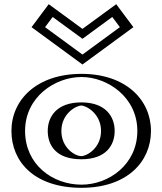

<svg xmlns="http://www.w3.org/2000/svg" viewBox="-20 -880 774 915"><path d="M247.5 -256C247.5 -327 300.5 -377 367.5 -377C433.5 -377 486.5 -327 486.5 -256C486.5 -186 436.5 -136 367.5 -136C295.5 -136 247.5 -186 247.5 -256ZM59.5 -256C59.5 -416 195.5 -528 368.5 -528C538.5 -528 674.5 -416 674.5 -256C674.5 -98 545.5 15 368.5 15C183.5 15 59.5 -98 59.5 -256ZM594 -749 526 -840 373 -728 220 -840 152 -749 373 -587ZM232.5 -256C232.5 -178.3 287.5 -121 367.5 -121C444.5 -121 501.5 -178.1 501.5 -256C501.5 -335.1 441.5 -392 367.5 -392C292.6 -392 232.5 -335.2 232.5 -256ZM74.5 -256C74.5 -406.1 201.7 -513 368.5 -513C532.2 -513 659.5 -406.2 659.5 -256C659.5 -107.5 539.1 0 368.5 0C189.9 0 74.5 -107.4 74.5 -256ZM572.9 -752.1 373 -605.6 173.1 -752.1 223.1 -819.1 373 -709.4 522.9 -819.1ZM232.5 -256C232.5 -335.2 292.6 -392 367.5 -392C441.5 -392 501.5 -335.1 501.5 -256C501.5 -178.1 444.5 -121 367.5 -121C287.5 -121 232.5 -178.3 232.5 -256ZM74.5 -256C74.5 -107.4 189.9 0 368.5 0C539.1 0 659.5 -107.5 659.5 -256C659.5 -406.2 532.2 -513 368.5 -513C201.7 -513 74.5 -406.1 74.5 -256ZM572.9 -752.1 522.9 -819.1 373 -709.4 223.1 -819.1 173.1 -752.1 373 -605.6ZM247.5 -256C247.5 -186.1 295.6 -136 367.5 -136C436.4 -136 486.5 -186.1 486.5 -256C486.5 -327 433.5 -377 367.5 -377C300.5 -377 247.5 -327 247.5 -256ZM59.5 -256C59.5 -98 183.5 15 368.5 15C545.5 15 674.5 -98 674.5 -256C674.5 -416 538.5 -528 368.5 -528C195.5 -528 59.5 -416 59.5 -256ZM594 -749 373 -587 152 -749 220 -840 373 -728 526 -840ZM207.5 -256C207.5 -189.6 245.4 -121 367.5 -121C486.9 -121 526.5 -189.6 526.5 -256C526.5 -323.6 484.2 -392 367.5 -392C250 -392 207.5 -323.6 207.5 -256ZM99.5 -256C99.5 -418 242.5 -513 368.5 -513C491.2 -513 634.5 -418 634.5 -256C634.5 -95.8 498.2 0 368.5 0C230.5 0 99.5 -95.7 99.5 -256ZM551.3 -750.6 373 -619.9 194.7 -750.6 231 -799.1 373 -695.1 515 -799.1ZM272.5 -256C272.5 -338.6 343.1 -377 367.5 -377C390.7 -377 461.5 -338.6 461.5 -256C461.5 -174.6 393.9 -136 367.5 -136C337.9 -136 272.5 -174.7 272.5 -256ZM34.5 -256C34.5 -109.7 143 15 368.5 15C586.3 15 699.5 -109.8 699.5 -256C699.5 -404.1 579.4 -528 368.5 -528C154.7 -528 34.5 -404.1 34.5 -256ZM615.7 -750.5 533.8 -860 373 -742.3 212.2 -860 130.3 -750.5 373 -572.7Z"/></svg>

Font: Hussar Outliner
Style: Regular
Weight: 700
Foundry: Cannot Into Space Fonts
Version: Version 0.92